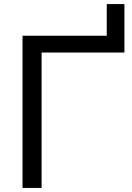

<svg xmlns="http://www.w3.org/2000/svg" viewBox="-20 -926 648 946"><path d="M548 -750 506 -708V-906H593V-667H142L185 -709V0H91V-750Z"/></svg>

Font: Unbounded Light
Style: Regular
Weight: 300
Designer: Luke Prowse, Jean-Baptiste Morizot, Fátima Lázaro, Florian Runge
Foundry: NaN
Version: Version 1.700